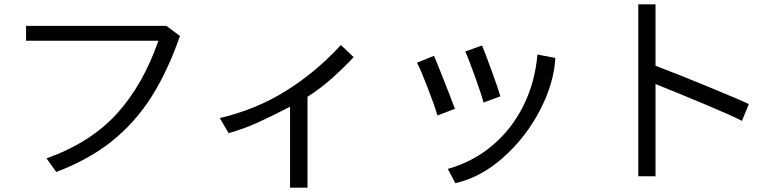

<svg xmlns="http://www.w3.org/2000/svg" viewBox="-20 -808 3616 891"><path d="M715 -619H101V-688H752L815 -641Q757 -474 680.5 -355Q604 -236 497 -151Q390 -66 241 -10L196 -73Q400 -146 522 -280Q644 -414 715 -619Z M1041 -190 1000 -260Q1169 -300 1307.5 -386.5Q1446 -473 1562 -599L1621 -543Q1579 -497 1522.5 -446.5Q1466 -396 1407 -359V63H1326V-313Q1248 -272 1180 -241Q1112 -210 1041 -190Z M2139 -569 2217 -597Q2231 -564 2262.5 -477Q2294 -390 2302 -361L2224 -332Q2216 -364 2185 -450.5Q2154 -537 2139 -569ZM2474 -555 2557 -539Q2551 -422 2485.5 -296Q2420 -170 2315 -77Q2210 16 2093 42L2058 -24Q2175 -57 2265 -133Q2355 -209 2409 -317.5Q2463 -426 2474 -555ZM1915 -517 1994 -549Q2007 -519 2039 -438Q2071 -357 2091 -303L2010 -272Q1999 -312 1964 -402.5Q1929 -493 1915 -517Z M3022 -418V10H2942V-788H3022V-503Q3122 -465 3265.5 -406Q3409 -347 3455 -325L3423 -247Q3382 -269 3253.5 -323Q3125 -377 3022 -418Z"/></svg>

Font: Kakao Big Sans
Style: Regular
Weight: 400
Designer: Park Young-rak; Lee Sang-min; Kim Jung-jin; Min Bon; Park Min-gyu;
Foundry: Kakao Corporation
Version: Version 2.003